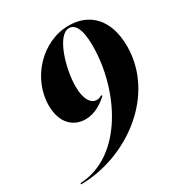

<svg xmlns="http://www.w3.org/2000/svg" viewBox="-172 -847 923 980"><g transform="rotate(-30 289.5 -357.0)"><path d="M23 3V10C299 8 579 -199 579 -484C579 -641 495 -724 373 -724C214 -724 81 -579 81 -421C81 -312 143 -266 210 -266C266 -266 311 -298 343 -327L339 -333C332 -329 322 -323 308 -323C277 -323 248 -357 248 -436C248 -543 299 -712 367 -712C401 -712 428 -677 428 -573C428 -319 280 -8 23 3Z"/></g></svg>

Font: Nyght Serif Bold Italic
Style: Regular
Weight: 700
Italic angle: -16°
Designer: Maksym Kobuzan
Version: Version 0.410;Glyphs 3.1.2 (3151)